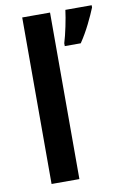

<svg xmlns="http://www.w3.org/2000/svg" viewBox="-86 -812 567 863"><g transform="rotate(-10 197.5 -380.0)"><path d="M205 0H78V-760H205ZM395 -750Q383 -720 362.5 -678.5Q342 -637 317 -600H244V-613Q253 -642 262 -685Q271 -728 275 -760H395Z"/></g></svg>

Font: Noto Sans Thai Looped SemiBold
Style: Regular
Weight: 600
Designer: Sasikarn Vongin, Ben Mitchell
Foundry: The Fontpad Ltd
Version: Version 1.001; ttfautohint (v1.8.4.7-5d5b)